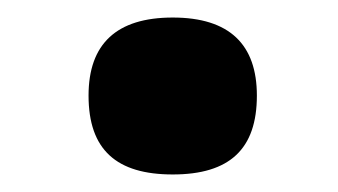

<svg xmlns="http://www.w3.org/2000/svg" viewBox="-20 -415 386 219"><path d="M81 -306C81 -244 113 -216 177 -216C242 -216 273 -245 273 -306C273 -364 242 -395 177 -395C113 -395 81 -365 81 -306Z"/></svg>

Font: Passion One
Style: Regular
Weight: 400
Designer: Alejandro Lo Celso
Foundry: Fontstage
Version: Version 1.001